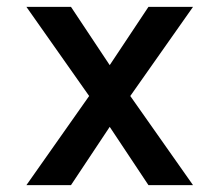

<svg xmlns="http://www.w3.org/2000/svg" viewBox="-20 -540 640 560"><path d="M57 0 240 -260 57 -520H187L300 -350L413 -520H543L360 -260L543 0H413L300 -170L187 0Z"/></svg>

Font: Iosevka Custom SmBdEx
Style: Regular
Weight: 600
Width: 7
Monospace: yes
Designer: Belleve Invis
Foundry: Belleve Invis
Version: Version 11.2.4; ttfautohint (v1.8.4)